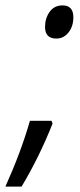

<svg xmlns="http://www.w3.org/2000/svg" viewBox="-70 -560 297 712"><path d="M202 -496Q202 -540 162 -540Q131 -540 114 -516Q97 -492 97 -460Q97 -417 139 -417Q166 -417 184 -439.5Q202 -462 202 -496ZM10 132Q76 22 125 -102L121 -112H41Q8 3 -50 132Z"/></svg>

Font: Noto Sans Display Condensed
Style: Italic
Weight: 400
Width: 3
Designer: Monotype Design team
Foundry: Monotype Imaging Inc.
Version: 1.000